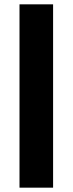

<svg xmlns="http://www.w3.org/2000/svg" viewBox="-20 -708 335 886"><path d="M225 158H70V-688H225Z"/></svg>

Font: Roundo Variable
Style: Regular
Weight: 200
Designer: Shiva Nallaperumal
Foundry: Indian Type Foundry
Version: Version 2.000